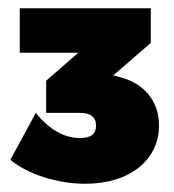

<svg xmlns="http://www.w3.org/2000/svg" viewBox="-20 -801 422 466"><path d="M274 -613 255 -618 346 -697V-781H28V-673H170L92 -605V-527H174C200 -527 213 -517 213 -496C213 -475 200 -466 174 -466C136 -466 100 -486 67 -527L5 -413C48 -378 119 -355 187 -355C296 -355 366 -414 366 -496C366 -559 326 -599 274 -613Z"/></svg>

Font: Montserrat-Arabic Black
Style: Regular
Weight: 900
Designer: Mohamed Gaber
Foundry: Kief Type Foundry
Version: Version 5.008;PS 005.008;hotconv 1.0.88;makeotf.lib2.5.64775